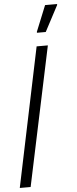

<svg xmlns="http://www.w3.org/2000/svg" viewBox="-66 -990 409 1022"><g transform="rotate(-5 138.5 -479.0)"><path d="M-3 0 152 -743H212L55 0ZM160 -815V-820L216 -958H280V-953L207 -815Z"/></g></svg>

Font: Saira Ultra Condensed
Style: Italic
Weight: 400
Width: 1
Italic angle: -12°
Designer: Hector Gatti with collaboration of the Omnibus-Type team
Foundry: Omnibus-Type
Version: Version 1.001; ttfautohint (v1.8)